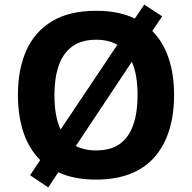

<svg xmlns="http://www.w3.org/2000/svg" viewBox="-20 -772 836 836"><path d="M738 -358Q738 -275 717.5 -207.5Q697 -140 655.5 -91Q614 -42 549.5 -16Q485 10 398 10Q350 10 309 2Q268 -6 234 -22L190 44L111 -9L155 -75Q106 -124 82 -196Q58 -268 58 -359Q58 -470 94.5 -552Q131 -634 206.5 -679.5Q282 -725 399 -725Q449 -725 491 -716.5Q533 -708 567 -691L608 -752L686 -701L643 -637Q691 -589 714.5 -518Q738 -447 738 -358ZM579 -358Q579 -447 554 -503L310 -136Q328 -127 350 -122Q372 -117 398 -117Q463 -117 502.5 -146Q542 -175 560.5 -229Q579 -283 579 -358ZM217 -358Q217 -313 223.5 -275Q230 -237 244 -208L491 -577Q472 -588 449 -593.5Q426 -599 399 -599Q335 -599 295 -570Q255 -541 236 -487Q217 -433 217 -358Z"/></svg>

Font: Noto Sans Gurmukhi
Style: Regular
Weight: 400
Designer: Jelle Bosma - Monotype Design Team
Foundry: Monotype Imaging Inc.
Version: Version 2.003